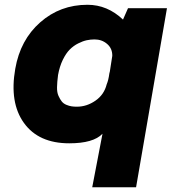

<svg xmlns="http://www.w3.org/2000/svg" viewBox="-20 -584 734 804"><path d="M516.1 -549.8H679.2L549.8 200.2H366.2L409.2 -23.9Q371.1 16.1 270 16.1Q141.6 16.1 80.3 -69.1Q19 -154.3 43.9 -295.9Q64.9 -417 148.4 -490.5Q231.9 -564 346.2 -564Q429.7 -564 495.1 -502ZM450.2 -350.1Q450.7 -380.9 428.7 -399.9Q406.7 -418.9 376 -418.9Q359.4 -418.9 343.3 -415.5Q327.1 -412.1 307.6 -402.3Q288.1 -392.6 272.2 -376.7Q256.3 -360.8 242.9 -333.3Q229.5 -305.7 223.1 -270Q219.2 -240.2 218.8 -218.8Q218.3 -197.3 224.9 -182.6Q231.4 -168 238.8 -158.9Q246.1 -149.9 258.1 -145Q270 -140.1 279.8 -138.7Q289.6 -137.2 301.8 -137.2Q343.3 -137.2 379.6 -162.4Q416 -187.5 426.8 -231Q434.1 -247.6 438 -276.9L439.9 -284.2Q440.9 -292.5 444.8 -315.7Q448.7 -338.9 450.2 -350.1Z"/></svg>

Font: Stilu Bold
Style: Italic
Weight: 700
Italic angle: -10°
Designer: Genilson Lima Santos
Foundry: Genilson Lima Santos
Version: Version 1.200;PS 001.200;hotconv 1.0.88;makeotf.lib2.5.64775